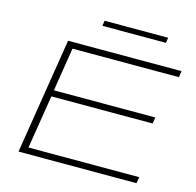

<svg xmlns="http://www.w3.org/2000/svg" viewBox="-121 -994 1145 1121"><g transform="rotate(15 451.0 -434.0)"><path d="M87 0 199 -700H885L879 -662H236L194 -399H807L801 -361H189L137 -38H807L800 0ZM370 -836 375 -868H759L754 -836Z"/></g></svg>

Font: Georama ExtraExtended ExtraLight
Style: Italic
Weight: 200
Width: 8
Italic angle: -9°
Designer: Jean-Baptiste Levee
Foundry: Production Type
Version: Version 1.000